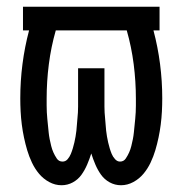

<svg xmlns="http://www.w3.org/2000/svg" viewBox="-20 -540 540 568"><path d="M162 8Q143 8 125.5 -1.5Q108 -11 95.5 -26Q83 -41 74.5 -59Q66 -77 60.5 -95.5Q55 -114 51 -133Q47 -152 44.5 -171.5Q42 -191 41 -210.5Q40 -230 40 -249Q40 -300 46.5 -350.5Q53 -401 66 -450H48V-520H452V-450H434Q447 -401 453.5 -350.5Q460 -300 460 -249Q460 -230 459 -210.5Q458 -191 455.5 -171.5Q453 -152 449 -133Q445 -114 439.5 -95.5Q434 -77 425.5 -59Q417 -41 404.5 -26Q392 -11 374.5 -1.5Q357 8 338 8Q320 8 304.5 -0.5Q289 -9 279 -23Q269 -37 262 -53.5Q255 -70 250 -86Q245 -70 238 -53.5Q231 -37 221 -23Q211 -9 195.5 -0.5Q180 8 162 8ZM165 -62Q174 -62 180 -69Q186 -76 189.5 -84.5Q193 -93 195.5 -101.5Q198 -110 200 -118.5Q202 -127 203.5 -136Q205 -145 206 -153.5Q207 -162 207.5 -171Q208 -180 209 -189Q210 -198 210.5 -207Q211 -216 211 -224.5Q211 -233 211 -242Q211 -251 211 -260V-338H289V-260Q289 -251 289 -242Q289 -233 289 -224.5Q289 -216 289.5 -207Q290 -198 291 -189Q292 -180 292.5 -171Q293 -162 294 -153.5Q295 -145 296.5 -136Q298 -127 300 -118.5Q302 -110 304.5 -101.5Q307 -93 310.5 -84.5Q314 -76 320.5 -69Q327 -62 335 -62Q346 -62 352 -71Q358 -80 362 -89Q366 -98 368.5 -108Q371 -118 373 -128Q375 -138 376 -148Q377 -158 378 -168Q379 -178 380 -188Q381 -198 381.5 -208Q382 -218 382 -228Q382 -238 382 -248Q382 -299 375.5 -350Q369 -401 355 -450H145Q131 -401 124.5 -350Q118 -299 118 -248Q118 -238 118 -228Q118 -218 118.5 -208Q119 -198 120 -188Q121 -178 122 -168Q123 -158 124 -148Q125 -138 127 -128Q129 -118 131.5 -108Q134 -98 138 -89Q142 -80 148 -71Q154 -62 165 -62Z"/></svg>

Font: Iosevka Term SS14
Style: Regular
Weight: 400
Monospace: yes
Designer: Belleve Invis
Foundry: Belleve Invis
Version: Version 24.1.1; ttfautohint (v1.8.4)